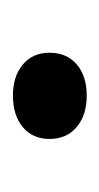

<svg xmlns="http://www.w3.org/2000/svg" viewBox="52 -196 155 300"><g transform="rotate(90 130.0 -46.5)"><path d="M129.8 11.3Q100 11.3 81.5 -4Q62.9 -19.4 62.9 -46Q62.9 -72.6 81 -88.3Q99.2 -104 129.8 -104Q160.5 -104 179 -88.3Q197.6 -72.6 197.6 -46Q197.6 -19.4 179 -4Q160.5 11.3 129.8 11.3Z"/></g></svg>

Font: Playfair 144pt SemiExpanded SemiBold
Style: Regular
Weight: 600
Width: 6
Designer: Claus Eggers Sørensen
Foundry: Claus Eggers Sørensen
Version: Version 2.203